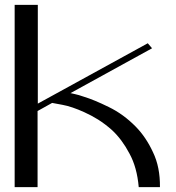

<svg xmlns="http://www.w3.org/2000/svg" viewBox="-20 -766 721 786"><path d="M268.6 -384.8Q379.9 -446.3 602.5 -568.4Q596.7 -575.2 585 -588.9Q434.6 -506.8 134.8 -341.8Q134.8 -476.6 134.8 -746.1Q102.5 -746.1 40 -746.1Q40 -497.1 40 0Q71.3 0 133.8 0Q133.8 -103.5 133.8 -311.5Q154.3 -322.3 193.4 -344.7Q197.3 -343.8 235.4 -336.9Q273.4 -330.1 325.2 -306.6Q353.5 -293.9 381.8 -276.4Q411.1 -257.8 438.5 -233.4Q479.5 -195.3 509.8 -137.7Q541 -81.1 547.9 0Q577.1 0 634.8 0Q635.7 -82 606.4 -142.6Q578.1 -204.1 536.1 -247.1Q485.4 -298.8 424.8 -328.1Q365.2 -357.4 323.2 -370.1Q300.8 -377.9 286.1 -380.9Q271.5 -383.8 268.6 -384.8Z"/></svg>

Font: Suave
Style: Regular
Weight: 400
Designer: Manu Ambady
Version: Version 1.0